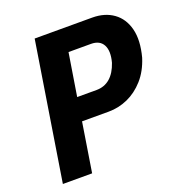

<svg xmlns="http://www.w3.org/2000/svg" viewBox="-128 -815 873 925"><g transform="rotate(-20 309.0 -352.5)"><path d="M38 0 150 -705H445Q509 -705 553 -673.5Q597 -642 612 -583Q627 -524 605 -441Q585 -378 547.5 -336Q510 -294 463 -273Q416 -252 365 -252H228L188 0ZM246 -370H345Q386 -370 415 -395Q444 -420 460 -468Q475 -524 458 -556Q441 -588 396 -588H281Z"/></g></svg>

Font: Nunito Sans 7pt Condensed ExtraBold
Style: Italic
Weight: 800
Width: 3
Italic angle: -9°
Designer: Vernon Adams
Foundry: Vernon Adams
Version: Version 3.101;gftools[0.9.27]